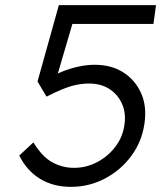

<svg xmlns="http://www.w3.org/2000/svg" viewBox="-20 -720 627 747"><path d="M256 7Q187 7 135.5 -24.5Q84 -56 55 -115L110 -166Q144 -110 183.5 -88.5Q223 -67 268 -67Q316 -67 358.5 -89.5Q401 -112 429.5 -150Q458 -188 464 -234Q471 -279 455 -315.5Q439 -352 406 -373.5Q373 -395 326 -395Q301 -395 275.5 -389.5Q250 -384 222 -372.5Q194 -361 161 -344L126 -403L209 -700H587L577 -627H240L267 -645L195 -400L174 -416Q192 -429 221 -441Q250 -453 283.5 -460.5Q317 -468 348 -468Q413 -468 459.5 -438.5Q506 -409 529 -357.5Q552 -306 542 -239Q532 -169 491 -113.5Q450 -58 388.5 -25.5Q327 7 256 7Z"/></svg>

Font: Lexend Light
Style: Italic
Weight: 300
Italic angle: -8.13011°
Designer: Bonnie Shaver-Troup, Thomas Jockin
Foundry: Lexend
Version: Version 1.007